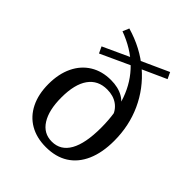

<svg xmlns="http://www.w3.org/2000/svg" viewBox="-182 -741 862 862"><g transform="rotate(45 248.5 -310.0)"><path d="M251.6 11.3Q192.7 11.3 149.6 -13.7Q106.5 -38.7 83.1 -85.9Q59.7 -133.1 59.7 -197.6Q59.7 -262.1 82.7 -309.7Q105.6 -357.3 147.6 -383.1Q189.5 -408.9 246 -408.9Q291.9 -408.9 323.8 -390.7Q355.6 -372.6 366.9 -338.7V-293.5Q357.3 -328.2 330.2 -347.6Q303.2 -366.9 263.7 -366.9Q205.6 -366.9 174.6 -323.4Q143.5 -279.8 143.5 -196Q143.5 -115.3 172.2 -70.2Q200.8 -25 253.2 -25Q308.9 -25 337.5 -75.8Q366.1 -126.6 366.1 -225.8Q366.1 -321 339.9 -394Q313.7 -466.9 260.9 -518.5Q208.1 -570.2 127.4 -600L140.3 -630.6Q237.1 -602.4 306 -543.1Q375 -483.9 412.1 -402.4Q449.2 -321 449.2 -225.8Q449.2 -150.8 425.8 -97.6Q402.4 -44.4 358.5 -16.5Q314.5 11.3 251.6 11.3ZM123.4 -454.8 108.9 -485.5 259.7 -554.8 279.8 -526.6ZM279.8 -526.6 260.5 -554.8 408.1 -621.8 422.6 -591.1Z"/></g></svg>

Font: Playfair 9pt
Style: Regular
Weight: 400
Designer: Claus Eggers Sørensen
Foundry: Claus Eggers Sørensen
Version: Version 2.203